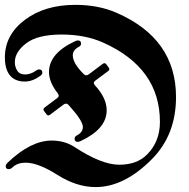

<svg xmlns="http://www.w3.org/2000/svg" viewBox="-32 -738 769 780"><path d="M-12.2 -504.4Q-12.2 -596.2 68.8 -657.2Q149.9 -718.3 273.9 -718.3Q367.2 -718.3 440.4 -686.5Q683.1 -581.5 683.1 -343.8Q683.1 -190.4 585.4 -91.8Q473.1 22 356.4 22Q279.3 22 201.2 -27.6Q123 -77.1 72.3 -77.1Q39.1 -77.1 20 -59.1Q11.7 -50.8 3.4 -50.8Q-8.8 -50.8 -8.8 -63Q-8.8 -69.8 0.5 -78.6Q93.8 -167 177.7 -167Q231 -167 271 -140.6Q380.4 -68.8 452.6 -68.8Q524.9 -68.8 565.9 -110.8Q617.7 -163.1 617.7 -242.7Q617.7 -461.9 387.2 -564.9Q314 -597.7 218.3 -597.7Q121.1 -597.7 74.7 -562.3Q28.3 -526.9 28.3 -485.4Q28.3 -466.8 37.8 -451.2Q47.4 -435.5 70.1 -435.5Q92.8 -435.5 115.2 -451.7Q121.6 -456.1 126 -456.1Q140.1 -456.1 140.1 -441.9Q140.1 -436 130.9 -429.2Q99.6 -406.7 69.3 -406.7Q28.8 -406.7 8.3 -431.9Q-12.2 -457 -12.2 -504.4ZM149.4 -301.3 200.7 -339.8Q206.5 -344.2 206.5 -349.1Q206.5 -354 202.6 -358.9Q167 -404.3 167 -445.3Q167 -521.5 273.4 -570.8Q279.8 -573.7 284.7 -573.7Q297.4 -573.7 297.4 -560.1Q297.4 -552.2 286.1 -546.4Q263.7 -534.2 263.7 -513.2Q263.7 -481.4 307.6 -437.5Q313 -432.1 318.1 -432.1Q323.2 -432.1 328.6 -436L385.3 -478.5Q389.2 -481.4 392.8 -481.4Q396.5 -481.4 399.9 -476.6L409.2 -464.4Q412.1 -460.4 412.1 -456.5Q412.1 -452.6 407.2 -449.2L355 -410.2Q349.1 -405.8 349.1 -401.1Q349.1 -396.5 353.5 -391.6Q401.4 -339.8 401.4 -290Q401.4 -213.9 294.9 -164.6Q288.6 -161.6 283.7 -161.6Q271 -161.6 271 -175.3Q271 -183.1 282.2 -189Q304.7 -201.2 304.7 -222.2Q304.7 -247.6 246.6 -311.5Q241.7 -316.9 236.3 -316.9Q231 -316.9 226.6 -313.5L171.4 -272Q167.5 -269 163.8 -269Q160.2 -269 156.7 -273.9L147.5 -286.1Q144.5 -290 144.5 -293.7Q144.5 -297.4 149.4 -301.3Z"/></svg>

Font: UnifrakturMaguntia21
Style: Book
Weight: 400
Designer: j. 'mach' wust, Gerrit Ansmann, Georg Duffner, based on a font by Peter Wiegel, original typeface by Carl Albert Fahrenw
Version: Version 2017-03-19